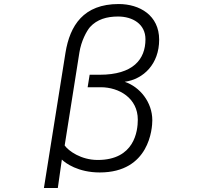

<svg xmlns="http://www.w3.org/2000/svg" viewBox="-20 -821 1040 953"><path d="M267 112 287 -29C305 -11 368 35 475 35C722 35 736 -184 736 -224C736 -314 674 -390 599 -415C693 -428 770 -504 770 -624C770 -745 673 -801 569 -801C395 -801 327 -695 305 -559L198 112ZM480 -388C571 -388 664 -334 664 -227C664 -170 647 -27 465 -27C382 -27 320 -72 301 -99L374 -560C383 -618 410 -667 427 -687C462 -725 510 -739 566 -739C638 -739 702 -702 702 -626C702 -526 640 -450 475 -450H425L415 -388Z"/></svg>

Font: LINE Seed JP App_OTF Regular
Style: Regular
Weight: 400
Designer: LY Corporation & Fontrix & Fontworks
Version: Version 1.002